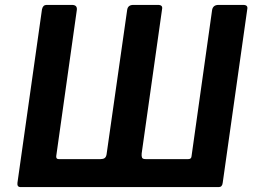

<svg xmlns="http://www.w3.org/2000/svg" viewBox="-20 -762 1049 782"><path d="M970 -742Q981 -742 985 -737.5Q989 -733 987 -724L887 -17Q885 0 871 0H64Q49 0 51 -17L151 -724Q153 -733 157.5 -737.5Q162 -742 172 -742H273Q295 -742 293 -722L209 -126Q208 -114 219 -114H390Q400 -114 406 -118Q412 -122 414 -133L498 -722Q501 -742 523 -742H623Q634 -742 638 -737.5Q642 -733 640 -724L557 -137Q556 -126 558.5 -120Q561 -114 573 -114H747Q759 -114 760 -125L844 -722Q848 -742 870 -742Z"/></svg>

Font: Libre Franklin SemiBold
Style: Italic
Weight: 600
Italic angle: -8°
Designer: Pablo Impallari, Rodrigo Fuenzalida, Nhung Nguyen
Foundry: Impallari Type
Version: Version 3.000